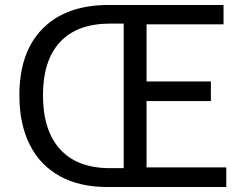

<svg xmlns="http://www.w3.org/2000/svg" viewBox="-20 -753 987 773"><path d="M58 -369Q58 -544 152.5 -638.5Q247 -733 417 -733H880V-655H570V-425H829V-346H570V-79H891V0H412Q300 0 220.5 -44Q141 -88 99.5 -171Q58 -254 58 -369ZM478 -658H423Q291 -658 222 -584Q153 -510 153 -369Q153 -228 222 -152Q291 -76 423 -76H478Z"/></svg>

Font: Merged Yaku Han JP
Style: Regular
Weight: 400
Designer: Ryoko NISHIZUKA 西塚涼子 (kana, bopomofo & ideographs); Paul D. Hunt (Latin, Greek & Cyrillic); Sandoll Communications 산돌커뮤니
Foundry: Adobe
Version: Version 2.004